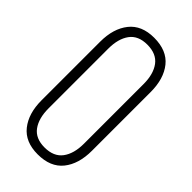

<svg xmlns="http://www.w3.org/2000/svg" viewBox="-224 -765 829 829"><g transform="rotate(45 190.5 -350.0)"><path d="M37 -171V-529Q37 -609 75.5 -657.5Q114 -706 190 -706Q268 -706 306.5 -658Q345 -610 345 -529V-171Q345 -90 306.5 -42Q268 6 190 6Q114 6 75.5 -42.5Q37 -91 37 -171ZM83 -532V-168Q83 -107 109 -71.5Q135 -36 190 -36Q246 -36 272.5 -71.5Q299 -107 299 -168V-532Q299 -593 272.5 -628.5Q246 -664 190 -664Q135 -664 109 -628.5Q83 -593 83 -532Z"/></g></svg>

Font: Bebas Neue Book
Style: Regular
Weight: 400
Designer: Ryoichi Tsunekawa
Foundry: Ryoichi Tsunekawa
Version: Version 001.003